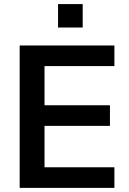

<svg xmlns="http://www.w3.org/2000/svg" viewBox="-20 -912 625 932"><path d="M75.5 0H535.3V-100H196.1V-301H513.7V-401H196.1V-591.2H535.3V-691.2H75.5ZM261.8 -778.4H381.4V-892.2H261.8Z"/></svg>

Font: LL Pando Sans
Style: Bold
Weight: 700
Designer: Joshua Smith
Foundry: Joshua Smith
Version: Version 1.000;Glyphs 3.2.1 (3258)